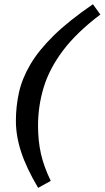

<svg xmlns="http://www.w3.org/2000/svg" viewBox="-20 -764 494 906"><path d="M453.5 -695.5Q340.5 -610 276.5 -524.5Q212.5 -439 186 -351.2Q159.5 -263.5 159.5 -170.5Q159.5 -100 173 -39.2Q186.5 21.5 219.5 89.5L160 122.5Q104.5 29 79.8 -46.8Q55 -122.5 55 -193.5Q55 -262 69.5 -327.5Q84 -393 122.8 -459.2Q161.5 -525.5 233 -595.8Q304.5 -666 418.5 -744Z"/></svg>

Font: Newsreader Caption Medium
Style: Italic
Weight: 500
Italic angle: -17°
Designer: Hugues Gentile
Foundry: Production Type
Version: Version 1.001